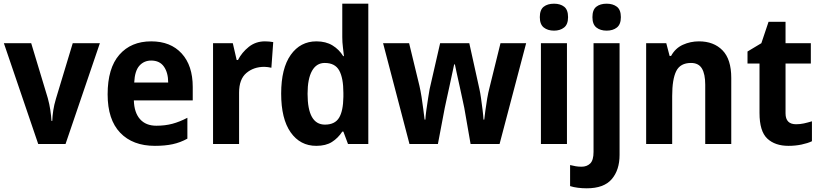

<svg xmlns="http://www.w3.org/2000/svg" viewBox="-20 -873 4446 1040"><path d="M187 -93 1 -639H149L239 -341Q248 -308 252.5 -277.5Q257 -247 259 -218H263Q264 -245 268.5 -275Q273 -305 283 -338L374 -639H521L335 -93Z M799 -649Q904 -649 964 -583.5Q1024 -518 1024 -402V-329H705Q707 -263 738.5 -227.5Q770 -192 827 -192Q874 -192 913.5 -202.5Q953 -213 995 -235V-122Q957 -101 915.5 -92Q874 -83 819 -83Q699 -83 631 -154Q563 -225 563 -362Q563 -504 626.5 -576.5Q690 -649 799 -649ZM799 -545Q760 -545 735 -517Q710 -489 707 -426H891Q891 -479 868 -512Q845 -545 799 -545Z M1415 -649Q1425 -649 1437.5 -648Q1450 -647 1460 -645L1450 -506Q1443 -508 1431 -509.5Q1419 -511 1412 -511Q1354 -511 1314.5 -477.5Q1275 -444 1275 -371V-93H1134V-639H1241L1262 -548H1269Q1290 -589 1327.5 -619Q1365 -649 1415 -649Z M1693 -83Q1606 -83 1554.5 -156Q1503 -229 1503 -366Q1503 -503 1555 -576Q1607 -649 1694 -649Q1745 -649 1781 -627Q1817 -605 1839 -569H1843Q1841 -590 1837.5 -617Q1834 -644 1834 -672V-853H1975V-93H1865L1840 -160H1834Q1811 -125 1778 -104Q1745 -83 1693 -83ZM1740 -198Q1794 -198 1816.5 -235Q1839 -272 1840 -348V-370Q1840 -450 1817.5 -491Q1795 -532 1739 -532Q1694 -532 1670 -489Q1646 -446 1646 -365Q1646 -198 1740 -198Z M2495 -288Q2492 -303 2485 -335Q2478 -367 2470 -404.5Q2462 -442 2454.5 -474.5Q2447 -507 2444 -524H2440Q2436 -506 2429 -473Q2422 -440 2414 -403Q2406 -366 2399 -334.5Q2392 -303 2389 -288L2352 -93H2198L2055 -639H2196L2252 -408Q2258 -382 2263.5 -347.5Q2269 -313 2273 -280Q2277 -247 2280 -225H2284Q2285 -245 2289.5 -277.5Q2294 -310 2299 -341.5Q2304 -373 2307 -390L2364 -639H2522L2577 -390Q2581 -373 2585.5 -341.5Q2590 -310 2594 -277.5Q2598 -245 2599 -225H2603Q2605 -242 2609 -273.5Q2613 -305 2619 -339.5Q2625 -374 2632 -400L2691 -639H2830L2686 -93H2529Z M2981 -853Q3015 -853 3036 -836.5Q3057 -820 3057 -780Q3057 -741 3035.5 -724Q3014 -707 2981 -707Q2947 -707 2925.5 -724Q2904 -741 2904 -780Q2904 -820 2925 -836.5Q2946 -853 2981 -853ZM3051 -639V-93H2910V-639Z M3189 -780Q3189 -820 3210 -836.5Q3231 -853 3266 -853Q3300 -853 3321.5 -836.5Q3343 -820 3343 -780Q3343 -741 3321.5 -724Q3300 -707 3266 -707Q3232 -707 3210.5 -724Q3189 -741 3189 -780ZM3158 147Q3134 147 3110 144Q3086 141 3068 135V21Q3084 25 3098.5 27.5Q3113 30 3130 30Q3159 30 3177 12.5Q3195 -5 3195 -50V-639H3336V-34Q3336 48 3293.5 97.5Q3251 147 3158 147Z M3766 -649Q3846 -649 3893.5 -600.5Q3941 -552 3941 -451V-93H3800V-414Q3800 -472 3782 -502Q3764 -532 3723 -532Q3665 -532 3643 -488Q3621 -444 3621 -353V-93H3480V-639H3589L3607 -570H3615Q3638 -612 3679 -630.5Q3720 -649 3766 -649Z M4292 -200Q4314 -200 4334.5 -204.5Q4355 -209 4378 -216V-108Q4355 -97 4321.5 -90Q4288 -83 4251 -83Q4178 -83 4136 -122.5Q4094 -162 4094 -261V-529H4029V-594L4104 -639L4143 -755H4235V-639H4372V-529H4235V-259Q4235 -200 4292 -200Z"/></svg>

Font: Noto Sans Telugu UI SemiCondensed
Style: Bold
Weight: 700
Width: 4
Designer: Jelle Bosma - Monotype Design Team
Foundry: Monotype Imaging Inc.
Version: Version 2.005; ttfautohint (v1.8.4.7-5d5b)